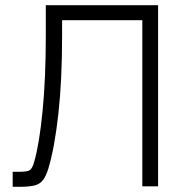

<svg xmlns="http://www.w3.org/2000/svg" viewBox="-20 -720 715 742"><path d="M29 2V-56H52Q85 -56 95 -62.5Q105 -69 112 -94Q132 -163 144.5 -290.5Q157 -418 157 -581V-700H591V0H530V-642H220V-582Q220 -410 205.5 -279.5Q191 -149 167 -69Q158 -40 146.5 -24.5Q135 -9 114 -3.5Q93 2 55 2Z"/></svg>

Font: Zen Kaku Gothic New
Style: Regular
Weight: 400
Designer: Yoshimichi Ohira
Foundry: Positype
Version: Version 1.001